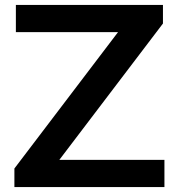

<svg xmlns="http://www.w3.org/2000/svg" viewBox="-20 -760 726 780"><path d="M38.5 0V-75.5L459.5 -629.5H44.5V-740H642V-664.5L221 -110.5H648V0Z"/></svg>

Font: Encode Sans Expanded SemiBold
Style: Regular
Weight: 600
Width: 7
Designer: Multiple Designers
Foundry: Impallari Type
Version: Version 3.000; ttfautohint (v1.8.3) -l 8 -r 50 -G 200 -x 14 